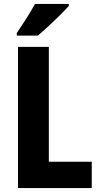

<svg xmlns="http://www.w3.org/2000/svg" viewBox="-20 -951 505 971"><path d="M71 0V-714H227V-133H444V0ZM328 -921Q312 -903 284.5 -875.5Q257 -848 226.5 -820Q196 -792 172 -771H65V-784Q90 -821 114.5 -859.5Q139 -898 157 -931H328Z"/></svg>

Font: Noto Sans Kannada Condensed ExtraBold
Style: Regular
Weight: 800
Width: 3
Designer: Jelle Bosma - Monotype Design Team
Foundry: Monotype Imaging Inc.
Version: Version 2.005; ttfautohint (v1.8.4.7-5d5b)